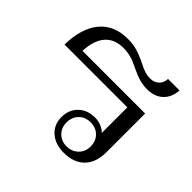

<svg xmlns="http://www.w3.org/2000/svg" viewBox="-147 -722 884 884"><g transform="rotate(45 295.0 -280.0)"><path d="M251 -99Q251 -147 282 -177Q313 -207 362 -207Q384 -207 403.5 -199Q423 -191 434 -178V-345H25Q27 -453 75.5 -511.5Q124 -570 213 -570Q244 -570 272 -562.5Q300 -555 336 -537Q363 -523 380 -518Q397 -513 414 -513Q440 -513 456.5 -528.5Q473 -544 474 -570H549Q546 -523 517 -495.5Q488 -468 439 -468Q414 -468 390 -474.5Q366 -481 333 -497Q299 -514 276 -520Q253 -526 228 -526Q170 -526 138.5 -489.5Q107 -453 104 -383H512V-131Q512 -64 476 -27Q440 10 375 10Q319 10 285 -20Q251 -50 251 -99ZM442 -98Q442 -133 420 -155Q398 -177 363 -177Q329 -177 307 -155Q285 -133 285 -98Q285 -64 307 -42Q329 -20 363 -20Q397 -20 419.5 -42Q442 -64 442 -98Z"/></g></svg>

Font: Fahkwang Light
Style: Regular
Weight: 300
Version: Version 1.000; ttfautohint (v1.6)